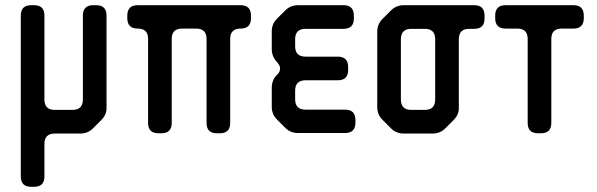

<svg xmlns="http://www.w3.org/2000/svg" viewBox="-20 -505 2297 739"><path d="M100 214H111Q151 214 151 174V49Q151 9 191 9H289Q318 9 338 -11L370 -43Q392 -65 390 -93V-445Q390 -485 350 -485H339Q299 -485 299 -445V-122Q299 -82 259 -82H191Q151 -82 151 -122V-445Q151 -485 111 -485H100Q60 -485 60 -445V174Q60 214 100 214Z M550 -32Q550 8 590 8H601Q641 8 641 -32V-355Q641 -395 681 -395H735Q775 -395 775 -355V-32Q775 8 815 8H826Q866 8 866 -32V-355Q866 -395 906 -395Q946 -395 946 -435V-445Q946 -485 906 -485H510Q470 -485 470 -445V-435Q470 -395 510 -395Q550 -395 550 -355Z M1078 -13Q1098 7 1127 7H1308Q1348 7 1348 -33V-43Q1348 -83 1308 -83H1156Q1116 -83 1116 -123V-156Q1116 -196 1156 -196H1280Q1320 -196 1320 -236V-247Q1320 -287 1280 -287H1156Q1116 -287 1116 -327V-354Q1116 -394 1156 -394H1302Q1342 -394 1342 -434V-445Q1342 -485 1302 -485H1127Q1098 -485 1078 -465L1046 -433Q1026 -413 1026 -384V-316Q1026 -288 1046 -266Q1058 -254 1058 -241Q1058 -229 1048 -219L1046 -217Q1026 -197 1026 -167V-94Q1026 -65 1046 -45Z M1485 -11Q1505 9 1534 9H1645Q1674 9 1694 -11L1726 -43Q1748 -65 1746 -93V-354Q1746 -394 1786 -394H1805Q1845 -394 1845 -434V-445Q1845 -485 1805 -485H1534Q1505 -485 1485 -465L1452 -432Q1432 -412 1432 -383V-93Q1432 -64 1452 -44ZM1523 -122V-354Q1523 -394 1563 -394H1615Q1655 -394 1655 -354V-122Q1655 -82 1615 -82H1563Q1523 -82 1523 -122Z M2011 -32Q2011 8 2051 8H2062Q2102 8 2102 -32V-355Q2102 -395 2142 -395H2187Q2227 -395 2227 -435V-445Q2227 -485 2187 -485H1926Q1886 -485 1886 -445V-435Q1886 -395 1926 -395H1971Q2011 -395 2011 -355Z"/></svg>

Font: WDXL Lubrifont TC
Style: Regular
Weight: 400
Designer: [WDXL Lubrifont] Copyright 2020-2022 (c) NightFurySL2001, Skr-ZERO; [ZCOOL QingKe HuangYou] Copyright 2018-2022 (c) The 
Version: Version 2.001;hotconv 1.1.1;makeotfexe 2.6.0